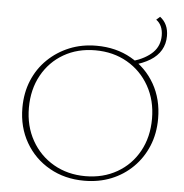

<svg xmlns="http://www.w3.org/2000/svg" viewBox="-57 -889 908 949"><g transform="rotate(5 397.0 -414.0)"><path d="M395 6Q299 6 223 -37Q147 -80 103.5 -155.5Q60 -231 60 -327Q60 -401 85.5 -462.5Q111 -524 157.5 -569Q204 -614 265 -639Q326 -664 399 -664Q496 -664 571.5 -621Q647 -578 690 -503Q733 -428 733 -331Q733 -257 707.5 -195.5Q682 -134 636 -88.5Q590 -43 529 -18.5Q468 6 395 6ZM399 -17Q487 -17 556 -56.5Q625 -96 664 -166.5Q703 -237 703 -328Q703 -419 663 -490Q623 -561 553.5 -601Q484 -641 395 -641Q307 -641 238.5 -601.5Q170 -562 131 -491.5Q92 -421 92 -330Q92 -239 132 -168Q172 -97 241.5 -57Q311 -17 399 -17ZM585 -585 583 -604Q647 -624 681 -657.5Q715 -691 715 -742Q715 -767 706.5 -786.5Q698 -806 681 -818L699 -834Q720 -818 730.5 -795Q741 -772 741 -742Q741 -703 723 -672Q705 -641 670 -619.5Q635 -598 585 -585Z"/></g></svg>

Font: Ysabeau Office Thin
Style: Regular
Weight: 250
Designer: Christian Thalmann (Catharsis Fonts)
Version: Version 2.001;gftools[0.9.30]; featfreeze: tnum,lnum,ss02